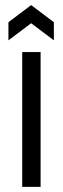

<svg xmlns="http://www.w3.org/2000/svg" viewBox="-20 -732 247 752"><path d="M67 0V-528H139V0ZM13 -574V-645L102 -712L191 -645V-574L102 -641Z"/></svg>

Font: Bricolage Grotesque 12pt Condensed Light
Style: Regular
Weight: 300
Width: 3
Designer: Mathieu Triay
Foundry: Atelier Triay
Version: Version 1.001; ttfautohint (v1.8.4.7-5d5b);gftools[0.9.33.de